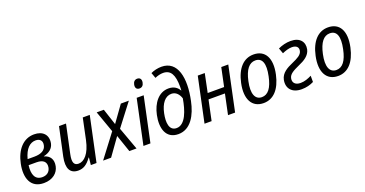

<svg xmlns="http://www.w3.org/2000/svg" viewBox="-37 -1462 4111 2165"><g transform="rotate(-20 2018.0 -380.0)"><path d="M218 10C326 10 391 -49 406 -123C422 -200 389 -254 319 -273V-275C386 -290 432 -326 444 -384C463 -483 402 -545 298 -545C168 -545 78 -442 46 -285C13 -126 57 10 218 10ZM292 -475C345 -475 373 -442 361 -390C350 -336 300 -307 217 -307H136C167 -424 224 -475 292 -475ZM224 -59C140 -59 108 -127 123 -239H218C299 -239 335 -202 325 -140C316 -87 277 -59 224 -59Z M631 10C692 10 738 -18 788 -88H792L783 0H851L965 -536H881L828 -284C795 -129 727 -62 660 -62C605 -62 587 -102 607 -195L680 -536H596L523 -196C495 -62 533 10 631 10Z M930 0H1026L1174 -207L1245 0H1331L1232 -272L1434 -536H1338L1198 -341L1134 -536H1048L1140 -277Z M1596 -624C1624 -624 1644 -642 1650 -676C1657 -714 1640 -737 1606 -737C1578 -737 1558 -718 1552 -685C1545 -647 1561 -624 1596 -624ZM1414 0H1498L1612 -536H1528Z M1832 10C1982 10 2059 -137 2091 -292C2147 -553 2103 -770 1909 -770C1865 -770 1816 -759 1780 -741L1804 -675C1837 -690 1872 -698 1902 -698C1993 -698 2031 -630 2031 -486C2031 -474 2031 -457 2030 -443H2027C2006 -480 1967 -513 1900 -513C1781 -513 1704 -410 1676 -277C1644 -128 1681 10 1832 10ZM1836 -61C1745 -61 1738 -164 1759 -265C1782 -377 1835 -445 1910 -445C1963 -445 1998 -406 2015 -353C1992 -217 1942 -61 1836 -61Z M2147 0H2232L2283 -242H2480L2429 0H2514L2627 -536H2543L2496 -313H2299L2345 -536H2261Z M2855 10C2973 10 3057 -79 3093 -245C3134 -432 3070 -545 2931 -545C2813 -545 2727 -456 2692 -291C2652 -106 2716 10 2855 10ZM2859 -60C2777 -60 2745 -140 2776 -282C2804 -413 2855 -475 2928 -475C3011 -475 3040 -400 3009 -255C2982 -123 2932 -60 2859 -60Z M3311 10C3368 10 3415 -3 3457 -24V-99C3416 -78 3372 -61 3324 -61C3257 -61 3229 -99 3240 -149C3251 -196 3296 -219 3372 -254C3442 -284 3505 -321 3521 -391C3539 -477 3488 -545 3377 -545C3322 -545 3271 -531 3226 -510L3250 -444C3286 -460 3327 -474 3366 -474C3423 -474 3447 -444 3438 -403C3428 -358 3379 -334 3314 -305C3243 -274 3173 -237 3157 -160C3137 -62 3194 10 3311 10Z M3749 10C3867 10 3951 -79 3987 -245C4028 -432 3964 -545 3825 -545C3707 -545 3621 -456 3586 -291C3546 -106 3610 10 3749 10ZM3753 -60C3671 -60 3639 -140 3670 -282C3698 -413 3749 -475 3822 -475C3905 -475 3934 -400 3903 -255C3876 -123 3826 -60 3753 -60Z"/></g></svg>

Font: Noto Sans SemiCondensed
Style: Italic
Weight: 400
Width: 4
Italic angle: -12°
Designer: Monotype Design Team
Foundry: Monotype Imaging Inc.
Version: Version 2.013